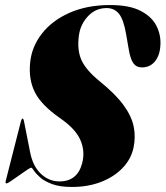

<svg xmlns="http://www.w3.org/2000/svg" viewBox="-20 -732 657 762"><path d="M266 10Q217 10 186.5 -1.5Q156 -13 139 -28.2Q122 -43.5 114.5 -55Q107 -66.5 104 -66.5Q100.5 -66.5 86.2 -57Q72 -47.5 54.8 -35.2Q37.5 -23 23.5 -13.5Q9.5 -4 6.5 -4Q0.5 -4 2.5 -13L63 -250.5Q66 -261.5 69.5 -261.5Q73 -261.5 75 -252L99.5 -128Q110.5 -72 142.5 -42Q174.5 -12 216 -12Q287 -12 306 -84Q318.5 -131.5 299.2 -176Q280 -220.5 218.5 -263Q144.5 -314.5 118.8 -365.2Q93 -416 99.5 -482.5Q105.5 -546 145.8 -598Q186 -650 255.5 -681Q325 -712 417.5 -712Q493.5 -712 538.2 -688.8Q583 -665.5 601.2 -628.8Q619.5 -592 616.5 -551Q614 -511 594.5 -487.8Q575 -464.5 543.5 -464.5Q521 -464.5 509.2 -481.2Q497.5 -498 491.5 -533L480.5 -596.5Q470.5 -655 452 -677.5Q433.5 -700 403.5 -700Q359 -700 328.8 -667.2Q298.5 -634.5 293 -590Q285.5 -533.5 303.2 -493.8Q321 -454 375 -410Q437.5 -359.5 469.8 -315.5Q502 -271.5 510.5 -230.2Q519 -189 510 -146.5Q500.5 -100.5 466.2 -65Q432 -29.5 380.5 -9.8Q329 10 266 10Z"/></svg>

Font: Fraunces 144pt S000 Black
Style: Italic
Weight: 900
Italic angle: -16°
Version: Version 1.000; ttfautohint (v1.8.3)